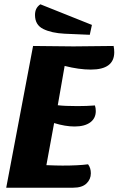

<svg xmlns="http://www.w3.org/2000/svg" viewBox="-20 -874 552 894"><path d="M512 -631Q512 -550 403 -550Q348 -550 281 -567L249 -384Q281 -380 341 -380Q384 -380 422 -383Q426 -371 426 -357Q426 -323 400 -304Q374 -285 327 -285Q284 -285 232 -301L196 -105Q244 -103 271 -103Q345 -103 390 -109Q403 -92 403 -67Q403 -39 382.5 -19.5Q362 0 321 0H9L134 -660Q260 -658 322 -658Q385 -658 509 -660Q512 -645 512 -631ZM143 -804Q143 -821 149 -833Q155 -845 168 -854L408 -758L398 -712L281 -717Q220 -720 181.5 -739Q143 -758 143 -804Z"/></svg>

Font: Sansita
Style: Bold Italic
Weight: 700
Italic angle: -11°
Designer: Pablo Cosgaya
Foundry: Omnibus-Type
Version: Version 1.006